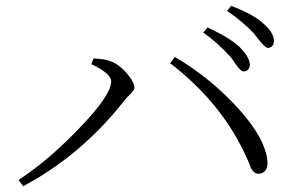

<svg xmlns="http://www.w3.org/2000/svg" viewBox="-20 -731 1040 660"><path d="M817.4 -485.4Q807.6 -485.4 790 -510.7Q779.3 -527.3 772.5 -535.2Q728.5 -584 678.7 -619.1L693.4 -636.7Q770.5 -600.6 802.7 -570.3Q838.9 -534.2 838.9 -507.8Q836.9 -486.3 817.4 -485.4ZM901.4 -566.4Q891.6 -566.4 870.1 -593.8Q859.4 -608.4 853.5 -615.2Q815.4 -656.2 760.7 -693.4L774.4 -710.9Q851.6 -681.6 883.8 -651.4Q920.9 -620.1 921.9 -589.8Q919.9 -567.4 901.4 -566.4ZM362.3 -452.1Q361.3 -478.5 293.9 -510.7L301.8 -530.3Q343.8 -527.3 357.4 -521.5Q392.6 -509.8 424.8 -467.8Q441.4 -445.3 442.4 -430.7Q442.4 -419.9 423.8 -403.3Q412.1 -391.6 406.2 -383.8Q276.4 -218.8 104.5 -116.2Q81.1 -102.5 59.6 -90.8L43.9 -112.3Q153.3 -184.6 259.8 -297.9Q362.3 -405.3 362.3 -452.1ZM898.4 -184.6Q904.3 -142.6 877 -134.8Q873 -133.8 869.1 -133.8Q851.6 -133.8 841.8 -155.3Q839.8 -160.2 835 -172.9Q830.1 -183.6 828.1 -188.5Q746.1 -372.1 571.3 -508.8Q567.4 -511.7 564.5 -513.7L581.1 -535.2Q709 -460 805.7 -350.6Q888.7 -256.8 898.4 -184.6Z"/></svg>

Font: GenYoMin JP Light
Style: Regular
Weight: 300
Version: Version 1.001;PS 1;hotconv 16.6.51;makeotf.lib2.5.65220 DEVE